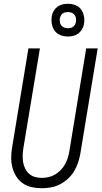

<svg xmlns="http://www.w3.org/2000/svg" viewBox="-20 -992 540 1020"><path d="M202 8Q174 8 147.5 2Q121 -4 100 -19Q79 -34 65.5 -56Q52 -78 45.5 -103.5Q39 -129 39.5 -157Q40 -185 45 -213L131 -735H192L104 -204Q101 -185 100.5 -166Q100 -147 103 -129.5Q106 -112 114 -96Q122 -80 135 -68.5Q148 -57 165.5 -52Q183 -47 202 -47Q219 -47 237.5 -51Q256 -55 272 -64.5Q288 -74 301.5 -87.5Q315 -101 324.5 -117.5Q334 -134 339.5 -151.5Q345 -169 348 -186L438 -735H499L407 -177Q403 -153 395 -129Q387 -105 374 -83Q361 -61 341.5 -43Q322 -25 299 -13Q276 -1 251 3.5Q226 8 202 8ZM340 -798Q320 -798 301 -805.5Q282 -813 270.5 -828.5Q259 -844 255.5 -864.5Q252 -885 255 -906Q257 -920 265 -933.5Q273 -947 285 -956Q297 -965 311.5 -968.5Q326 -972 341 -972Q361 -972 380.5 -964.5Q400 -957 411 -941.5Q422 -926 426 -905.5Q430 -885 426 -864Q424 -850 416 -836.5Q408 -823 396 -814Q384 -805 369.5 -801.5Q355 -798 340 -798ZM341 -842Q348 -842 355 -843.5Q362 -845 368 -849.5Q374 -854 378 -860.5Q382 -867 383 -875Q385 -885 383.5 -895Q382 -905 376 -913Q370 -921 360.5 -924.5Q351 -928 341 -928Q334 -928 326.5 -926.5Q319 -925 313 -920.5Q307 -916 303.5 -909.5Q300 -903 298 -895Q297 -885 298 -875Q299 -865 305.5 -857Q312 -849 321.5 -845.5Q331 -842 341 -842Z"/></svg>

Font: Iosevka Light Oblique
Style: Regular
Weight: 300
Italic angle: -9°
Monospace: yes
Designer: Belleve Invis
Foundry: Belleve Invis
Version: Version 32.5.0; ttfautohint (v1.8.4)